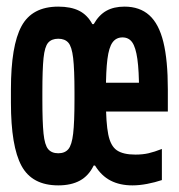

<svg xmlns="http://www.w3.org/2000/svg" viewBox="-20 -550 540 580"><path d="M156 10Q77 10 45 -49Q13 -108 13 -240V-280Q13 -412 45 -471Q77 -530 156 -530Q194 -530 219 -517.5Q244 -505 259 -477H263Q279 -505 301.5 -517.5Q324 -530 356 -530Q402 -530 431 -504Q460 -478 473.5 -423Q487 -368 487 -280V-213H276V-300H411L400 -271V-276Q400 -336 395 -371.5Q390 -407 379.5 -422Q369 -437 350 -437Q331 -437 320 -422Q309 -407 304.5 -371.5Q300 -336 300 -276V-245Q300 -179 307 -144Q314 -109 333 -96Q352 -83 389 -83Q411 -83 428.5 -87Q446 -91 469 -100V-6Q448 1 424.5 5.5Q401 10 380 10Q342 10 314 -4.5Q286 -19 267 -50H263Q248 -19 221.5 -4.5Q195 10 156 10ZM156 -87Q176 -87 186.5 -99.5Q197 -112 201 -146.5Q205 -181 205 -248V-273Q205 -340 201 -374.5Q197 -409 186.5 -421Q176 -433 156 -433Q136 -433 125.5 -421Q115 -409 111.5 -374.5Q108 -340 108 -273V-248Q108 -181 111.5 -146.5Q115 -112 125.5 -99.5Q136 -87 156 -87Z"/></svg>

Font: M PLUS Code Latin Medium
Style: Regular
Weight: 500
Designer: Coji Morishita
Foundry: UNDERFOREST DESIGN
Version: Version 1.002; ttfautohint (v1.8.3)